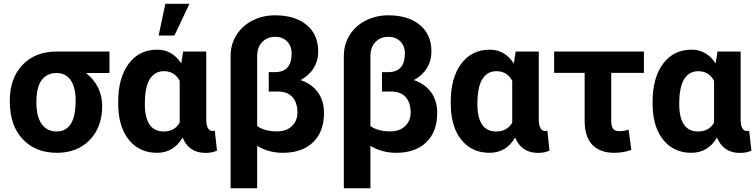

<svg xmlns="http://www.w3.org/2000/svg" viewBox="-20 -802 4015 1020"><path d="M561.5 -414.1H437.5Q522.9 -344.7 522.9 -238.8Q522.9 -127.4 457 -58.8Q391.1 9.8 281.7 9.8Q168.5 9.8 100.3 -63Q32.2 -135.7 32.2 -262.7V-269Q32.2 -385.7 99.4 -457Q166.5 -528.3 282.7 -528.3H561.5ZM173.3 -258.8Q173.3 -182.6 201.4 -143.1Q229.5 -103.5 281.7 -103.5Q329.6 -103.5 355.7 -143.1Q381.8 -182.6 381.8 -269Q381.8 -338.4 355.5 -376.2Q329.1 -414.1 280.8 -414.1Q230 -414.1 201.7 -377Q173.3 -339.8 173.3 -258.8Z M1075.7 -528.3V-163.6Q1077.1 -106 1110.4 -106Q1117.2 -106 1121.1 -107.9L1132.8 -2Q1108.4 10.3 1071.8 10.3Q983.4 10.3 950.2 -71.3Q902.3 9.8 814 9.8Q723.6 9.8 668.5 -54.4Q613.3 -118.7 608.4 -230.5L607.9 -260.3Q607.9 -388.7 663.6 -463.4Q719.2 -538.1 814.9 -538.1Q895.5 -538.1 942.9 -464.8L953.1 -528.3ZM749.5 -250Q749.5 -103.5 849.6 -103.5Q907.7 -103.5 934.6 -150.4V-372.6Q907.7 -423.8 850.6 -423.8Q802.2 -423.8 775.9 -381.8Q749.5 -339.8 749.5 -250ZM858.4 -781.7H986.3L906.7 -613.3H822.8Z M1441.4 -720.7Q1546.9 -720.7 1608.6 -669.9Q1670.4 -619.1 1670.4 -528.3Q1670.4 -479.5 1646 -439.9Q1621.6 -400.4 1577.1 -376.5Q1637.2 -356 1669.2 -311Q1701.2 -266.1 1701.2 -202.1Q1701.2 -102.1 1643.1 -46.1Q1585 9.8 1483.4 9.8Q1406.2 9.8 1346.2 -27.3V198.2H1205.1V-504.9Q1205.1 -565.9 1235.8 -615.5Q1266.6 -665 1321.3 -692.9Q1376 -720.7 1441.4 -720.7ZM1529.3 -517.6Q1529.3 -557.6 1505.1 -582Q1481 -606.4 1441.4 -606.4Q1399.9 -606.4 1373 -578.9Q1346.2 -551.3 1346.2 -502.9V-132.3Q1386.2 -104 1451.7 -104Q1501.5 -104 1530.8 -132.1Q1560.1 -160.2 1560.1 -204.1Q1560.1 -256.8 1533.4 -286.4Q1506.8 -315.9 1455.1 -315.9H1407.7V-418.9H1445.8Q1529.3 -421.9 1529.3 -517.6Z M2043 -720.7Q2148.4 -720.7 2210.2 -669.9Q2272 -619.1 2272 -528.3Q2272 -479.5 2247.6 -439.9Q2223.1 -400.4 2178.7 -376.5Q2238.8 -356 2270.8 -311Q2302.7 -266.1 2302.7 -202.1Q2302.7 -102.1 2244.6 -46.1Q2186.5 9.8 2085 9.8Q2007.8 9.8 1947.8 -27.3V198.2H1806.6V-504.9Q1806.6 -565.9 1837.4 -615.5Q1868.2 -665 1922.9 -692.9Q1977.5 -720.7 2043 -720.7ZM2130.9 -517.6Q2130.9 -557.6 2106.7 -582Q2082.5 -606.4 2043 -606.4Q2001.5 -606.4 1974.6 -578.9Q1947.8 -551.3 1947.8 -502.9V-132.3Q1987.8 -104 2053.2 -104Q2103 -104 2132.3 -132.1Q2161.6 -160.2 2161.6 -204.1Q2161.6 -256.8 2135 -286.4Q2108.4 -315.9 2056.6 -315.9H2009.3V-418.9H2047.4Q2130.9 -421.9 2130.9 -517.6Z M2842.3 -528.3V-163.6Q2843.8 -106 2877 -106Q2883.8 -106 2887.7 -107.9L2899.4 -2Q2875 10.3 2838.4 10.3Q2750 10.3 2716.8 -71.3Q2668.9 9.8 2580.6 9.8Q2490.2 9.8 2435.1 -54.4Q2379.9 -118.7 2375 -230.5L2374.5 -260.3Q2374.5 -388.7 2430.2 -463.4Q2485.8 -538.1 2581.5 -538.1Q2662.1 -538.1 2709.5 -464.8L2719.7 -528.3ZM2516.1 -250Q2516.1 -103.5 2616.2 -103.5Q2674.3 -103.5 2701.2 -150.4V-372.6Q2674.3 -423.8 2617.2 -423.8Q2568.8 -423.8 2542.5 -381.8Q2516.1 -339.8 2516.1 -250Z M3400.9 -415H3227.1V-160.2Q3227.1 -131.3 3237.3 -118.2Q3247.6 -105 3271.5 -105Q3294.4 -105 3319.3 -113.3L3334 -5.9Q3292.5 9.8 3242.7 9.8Q3169.4 9.8 3127.9 -31.5Q3086.4 -72.8 3085.9 -159.7V-415H2923.8V-528.3H3400.9Z M3914.6 -528.3V-163.6Q3916 -106 3949.2 -106Q3956.1 -106 3960 -107.9L3971.7 -2Q3947.3 10.3 3910.6 10.3Q3822.3 10.3 3789.1 -71.3Q3741.2 9.8 3652.8 9.8Q3562.5 9.8 3507.3 -54.4Q3452.1 -118.7 3447.3 -230.5L3446.8 -260.3Q3446.8 -388.7 3502.4 -463.4Q3558.1 -538.1 3653.8 -538.1Q3734.4 -538.1 3781.7 -464.8L3792 -528.3ZM3588.4 -250Q3588.4 -103.5 3688.5 -103.5Q3746.6 -103.5 3773.4 -150.4V-372.6Q3746.6 -423.8 3689.5 -423.8Q3641.1 -423.8 3614.7 -381.8Q3588.4 -339.8 3588.4 -250Z"/></svg>

Font: Robotiche
Style: Bold
Weight: 700
Designer: Google
Version: Version 2.001150; 2014